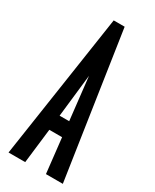

<svg xmlns="http://www.w3.org/2000/svg" viewBox="-169 -681 588 729"><g transform="rotate(30 125.0 -317.0)"><path d="M170 0 153 -152H97L79 0H6L101 -634H149L244 0ZM125 -405 104 -218H146Z"/></g></svg>

Font: Inconsolata UltraCondensed Bold
Style: Regular
Weight: 700
Width: 1
Monospace: yes
Designer: Raph Levien, Cyreal, Brenton Simpson
Foundry: Raph Levien, Cyreal, Google
Version: Version 3.001; ttfautohint (v1.8.2.53-6de2)